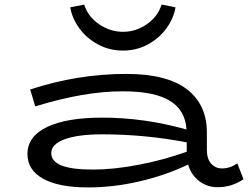

<svg xmlns="http://www.w3.org/2000/svg" viewBox="-20 -806 1092 839"><path d="M1044 -23Q993 12 931 12Q885 12 850 -15Q815 -42 802 -87Q704 -40 590 -13.5Q476 13 365 13Q237 13 168.5 -25Q100 -63 100 -133Q100 -210 185.5 -251Q271 -292 427 -292Q611 -292 795 -240Q790 -324 722.5 -365.5Q655 -407 516 -407Q347 -407 134 -341L112 -415Q319 -483 532 -483Q709 -483 796.5 -416Q884 -349 884 -227V-152Q884 -111 903 -90.5Q922 -70 950 -70Q985 -70 1017 -92ZM387 -65Q476 -65 586 -86Q696 -107 796 -143V-184Q613 -219 427 -219Q321 -219 262.5 -197.5Q204 -176 204 -137Q204 -101 248.5 -83Q293 -65 387 -65ZM287 -774 348 -786Q364 -734 412.5 -700.5Q461 -667 518 -667Q574 -667 622 -700.5Q670 -734 686 -786L747 -774Q739 -726 707.5 -682.5Q676 -639 626.5 -612Q577 -585 517 -585Q458 -585 408 -612Q358 -639 326.5 -682.5Q295 -726 287 -774Z"/></svg>

Font: BioRhyme Expanded
Style: Regular
Weight: 400
Width: 7
Designer: Aoife Mooney
Foundry: Aoife Mooney Type
Version: Version 1.000